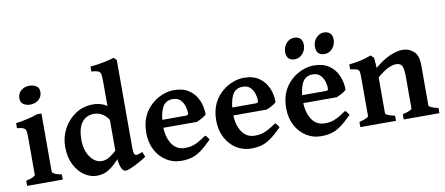

<svg xmlns="http://www.w3.org/2000/svg" viewBox="-68 -1026 3030 1308"><g transform="rotate(-10 1447.0 -371.5)"><path d="M231 -615.7Q231 -583 207.5 -562.3Q184.1 -541.5 148.9 -541.5Q121.6 -541.5 101.8 -554.7Q82 -567.9 82 -595.7Q82 -628.9 105.7 -649.2Q129.4 -669.4 163.6 -669.4Q189.9 -669.4 210.4 -656.7Q231 -644 231 -615.7ZM30.8 0V-35.6Q63.5 -42.5 79.3 -50.8Q95.2 -59.1 95.2 -65.4V-316.4Q95.2 -349.6 92.5 -366.2Q89.8 -382.8 76.2 -389.4Q62.5 -396 30.8 -399.4V-433.6Q72.3 -439.5 110.1 -448Q147.9 -456.5 181.2 -468.8H212.4V-65.4Q212.4 -59.6 227.1 -51Q241.7 -42.5 277.3 -35.6V0Z M857.4 -55.7Q827.6 -35.6 797.6 -19.8Q767.6 -3.9 744.6 5.4Q721.7 14.6 712.4 14.6Q664.1 14.6 664.1 -147.5V-607.4Q664.1 -643.6 660.9 -660.4Q657.7 -677.2 643.6 -683.1Q629.4 -689 597.2 -691.4V-725.1Q650.4 -730.5 693.8 -739.5Q737.3 -748.5 762.7 -756.8L781.2 -738.8V-146Q781.2 -111.8 783.9 -98.4Q786.6 -85 792.5 -81.1Q797.9 -77.6 807.6 -78.9Q817.4 -80.1 843.8 -91.3ZM700.2 -105Q660.2 -62 630.9 -35.6Q601.6 -9.3 574 2.7Q546.4 14.6 510.7 14.6Q467.3 14.6 426.3 -12.9Q385.3 -40.5 358.6 -92.5Q332 -144.5 332 -216.8Q332 -282.2 362.3 -339.6Q392.6 -397 446 -432.9Q499.5 -468.8 569.3 -468.8Q598.6 -468.8 628.4 -459Q658.2 -449.2 696.3 -414.1Q696.3 -356.4 667.5 -339.4Q649.9 -370.1 622.8 -387.2Q595.7 -404.3 561.5 -404.3Q513.2 -404.3 481.2 -366Q449.2 -327.6 449.2 -243.2Q449.2 -191.4 465.8 -154.5Q482.4 -117.7 507.8 -97.9Q533.2 -78.1 560.1 -78.1Q590.3 -78.1 617.2 -95.2Q644 -112.3 678.7 -145Q682.6 -143.1 687.3 -134.3Q691.9 -125.5 695.6 -116.5Q699.2 -107.4 700.2 -105Z M1313 -268.6Q1304.2 -258.3 1282.2 -246.3Q1260.3 -234.4 1244.6 -228.5H949.7L950.7 -283.2H1177.7Q1189 -283.2 1192.6 -286.9Q1196.3 -290.5 1196.3 -300.8Q1196.3 -320.3 1188.7 -345.9Q1181.2 -371.6 1162.4 -390.9Q1143.6 -410.2 1110.4 -410.2Q1057.1 -410.2 1035.4 -363.5Q1013.7 -316.9 1013.7 -239.3Q1013.7 -165 1045.2 -116.2Q1076.7 -67.4 1136.2 -67.4Q1156.7 -67.4 1176.3 -71Q1195.8 -74.7 1221.2 -87.4Q1246.6 -100.1 1284.7 -126.5Q1291 -123 1299.6 -111.1Q1308.1 -99.1 1310.1 -95.2Q1264.6 -49.3 1231 -25.6Q1197.3 -2 1165.8 6.3Q1134.3 14.6 1095.2 14.6Q1039.6 14.6 993.7 -14.2Q947.8 -43 920.2 -95Q892.6 -147 892.6 -215.8Q892.6 -349.1 993.2 -422.9Q1019 -441.9 1054.9 -455.3Q1090.8 -468.8 1127.9 -468.8Q1191.9 -468.8 1232.7 -440.4Q1273.4 -412.1 1293.2 -366.5Q1313 -320.8 1313 -268.6Z M1796.9 -268.6Q1788.1 -258.3 1766.1 -246.3Q1744.1 -234.4 1728.5 -228.5H1433.6L1434.6 -283.2H1661.6Q1672.9 -283.2 1676.5 -286.9Q1680.2 -290.5 1680.2 -300.8Q1680.2 -320.3 1672.6 -345.9Q1665 -371.6 1646.2 -390.9Q1627.4 -410.2 1594.2 -410.2Q1541 -410.2 1519.3 -363.5Q1497.6 -316.9 1497.6 -239.3Q1497.6 -165 1529.1 -116.2Q1560.5 -67.4 1620.1 -67.4Q1640.6 -67.4 1660.2 -71Q1679.7 -74.7 1705.1 -87.4Q1730.5 -100.1 1768.6 -126.5Q1774.9 -123 1783.4 -111.1Q1792 -99.1 1793.9 -95.2Q1748.5 -49.3 1714.8 -25.6Q1681.2 -2 1649.7 6.3Q1618.2 14.6 1579.1 14.6Q1523.4 14.6 1477.5 -14.2Q1431.6 -43 1404.1 -95Q1376.5 -147 1376.5 -215.8Q1376.5 -349.1 1477.1 -422.9Q1502.9 -441.9 1538.8 -455.3Q1574.7 -468.8 1611.8 -468.8Q1675.8 -468.8 1716.6 -440.4Q1757.3 -412.1 1777.1 -366.5Q1796.9 -320.8 1796.9 -268.6Z M2280.8 -268.6Q2272 -258.3 2250 -246.3Q2228 -234.4 2212.4 -228.5H1917.5L1918.5 -283.2H2145.5Q2156.7 -283.2 2160.4 -286.9Q2164.1 -290.5 2164.1 -300.8Q2164.1 -320.3 2156.5 -345.9Q2148.9 -371.6 2130.1 -390.9Q2111.3 -410.2 2078.1 -410.2Q2024.9 -410.2 2003.2 -363.5Q1981.4 -316.9 1981.4 -239.3Q1981.4 -165 2012.9 -116.2Q2044.4 -67.4 2104 -67.4Q2124.5 -67.4 2144 -71Q2163.6 -74.7 2189 -87.4Q2214.4 -100.1 2252.4 -126.5Q2258.8 -123 2267.3 -111.1Q2275.9 -99.1 2277.8 -95.2Q2232.4 -49.3 2198.7 -25.6Q2165 -2 2133.5 6.3Q2102.1 14.6 2063 14.6Q2007.3 14.6 1961.4 -14.2Q1915.5 -43 1887.9 -95Q1860.4 -147 1860.4 -215.8Q1860.4 -349.1 1960.9 -422.9Q1986.8 -441.9 2022.7 -455.3Q2058.6 -468.8 2095.7 -468.8Q2159.7 -468.8 2200.4 -440.4Q2241.2 -412.1 2261 -366.5Q2280.8 -320.8 2280.8 -268.6ZM2054.2 -619.1Q2054.2 -583.5 2031.5 -558.1Q2008.8 -532.7 1977.5 -532.7Q1919.9 -532.7 1919.9 -592.3Q1919.9 -627.9 1942.9 -653.1Q1965.8 -678.2 1996.1 -678.2Q2022.9 -678.2 2038.6 -663.3Q2054.2 -648.4 2054.2 -619.1ZM2260.3 -619.1Q2260.3 -583.5 2237.8 -558.1Q2215.3 -532.7 2184.1 -532.7Q2126 -532.7 2126 -592.3Q2126 -627.9 2149.2 -653.1Q2172.4 -678.2 2202.1 -678.2Q2229.5 -678.2 2244.9 -663.3Q2260.3 -648.4 2260.3 -619.1Z M2636.2 0V-35.6Q2671.4 -44.9 2686 -52Q2700.7 -59.1 2700.7 -65.4V-287.1Q2700.7 -340.8 2689.5 -360.4Q2678.2 -379.9 2649.4 -379.9Q2626 -379.9 2595.5 -366Q2564.9 -352.1 2517.6 -312V-65.4Q2517.6 -49.3 2582.5 -35.6V0H2335.9V-35.6Q2400.4 -52.7 2400.4 -65.4V-336.4Q2400.4 -361.8 2397.5 -373.8Q2394.5 -385.7 2381.1 -390.6Q2367.7 -395.5 2335.9 -399.4V-433.6Q2382.3 -438.5 2418.2 -446.8Q2454.1 -455.1 2489.7 -468.8L2510.3 -448.2L2515.6 -377.9Q2572.3 -426.3 2622.1 -447.5Q2671.9 -468.8 2710 -468.8Q2752 -468.8 2784.9 -440.4Q2817.9 -412.1 2817.9 -343.8V-65.4Q2817.9 -59.1 2831.1 -52.2Q2844.2 -45.4 2882.8 -35.6V0Z"/></g></svg>

Font: Gentium Plus
Style: Bold
Weight: 700
Designer: Victor Gaultney, Annie Olsen, Iska Routamaa, Becca Hirsbrunner
Foundry: SIL International
Version: Version 6.101